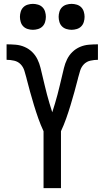

<svg xmlns="http://www.w3.org/2000/svg" viewBox="-20 -972 540 992"><path d="M205 0V-294Q190 -326 178 -360Q166 -394 155.5 -428.5Q145 -463 135.5 -497.5Q126 -532 117 -567V-568Q112 -587 106 -606.5Q100 -626 86.5 -640Q73 -654 53 -658.5Q33 -663 14 -663V-743Q37 -743 61 -741Q85 -739 107 -729.5Q129 -720 146 -703.5Q163 -687 173.5 -665.5Q184 -644 189.5 -621Q195 -598 200.5 -575Q206 -552 211.5 -529Q217 -506 223 -483Q229 -460 236 -437Q243 -414 250 -392Q257 -414 264 -437Q271 -460 277 -483Q283 -506 288.5 -529Q294 -552 299.5 -575Q305 -598 310.5 -621Q316 -644 326.5 -665.5Q337 -687 354 -703.5Q371 -720 393 -729.5Q415 -739 439 -741Q463 -743 486 -743V-663Q467 -663 447 -658.5Q427 -654 413.5 -640Q400 -626 394 -606.5Q388 -587 383 -568V-567Q374 -532 364.5 -497.5Q355 -463 344.5 -428.5Q334 -394 322 -360Q310 -326 295 -294V0ZM350 -818Q337 -818 323.5 -822Q310 -826 300.5 -835.5Q291 -845 287 -858.5Q283 -872 283 -885Q283 -898 287 -911.5Q291 -925 300.5 -934.5Q310 -944 323.5 -948Q337 -952 350 -952Q363 -952 376.5 -948Q390 -944 399.5 -934.5Q409 -925 413 -911.5Q417 -898 417 -885Q417 -872 413 -858.5Q409 -845 399.5 -835.5Q390 -826 376.5 -822Q363 -818 350 -818ZM150 -818Q137 -818 123.5 -822Q110 -826 100.5 -835.5Q91 -845 87 -858.5Q83 -872 83 -885Q83 -898 87 -911.5Q91 -925 100.5 -934.5Q110 -944 123.5 -948Q137 -952 150 -952Q163 -952 176.5 -948Q190 -944 199.5 -934.5Q209 -925 213 -911.5Q217 -898 217 -885Q217 -872 213 -858.5Q209 -845 199.5 -835.5Q190 -826 176.5 -822Q163 -818 150 -818Z"/></svg>

Font: Iosevka Term Curly Medium
Style: Regular
Weight: 500
Designer: Belleve Invis
Foundry: Belleve Invis
Version: Version 32.3.0